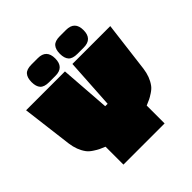

<svg xmlns="http://www.w3.org/2000/svg" viewBox="-221 -1056 1237 1237"><g transform="rotate(-45 397.5 -437.5)"><path d="M585 0H210V-163Q182 -175 171 -180Q160 -185 135.5 -201Q111 -217 99 -234Q66 -279 57 -345L14 -691H368L393 -349H415L436 -691H781L738 -345Q729 -279 696 -234Q684 -217 659.5 -201Q635 -185 624 -180Q613 -175 585 -163ZM305 -714H247Q203 -714 185 -734Q167 -754 167 -794Q167 -834 185 -854.5Q203 -875 247 -875H305Q383 -875 383 -794.5Q383 -714 305 -714ZM562 -714H505Q461 -714 443 -734Q425 -754 425 -794Q425 -834 443 -854.5Q461 -875 505 -875H562Q641 -875 641 -794.5Q641 -714 562 -714Z"/></g></svg>

Font: Erica One
Style: Regular
Weight: 400
Designer: Miguel Hernandez
Foundry: Miguel Hernandez
Version: Version 1.003